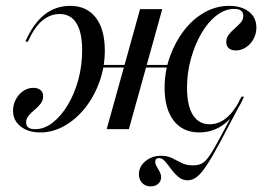

<svg xmlns="http://www.w3.org/2000/svg" viewBox="-20 -446 930 663"><path d="M500 197.6Q482.3 197.6 471 185.9Q459.7 174.2 459.7 155.6Q459.7 129 482.3 110.5Q504.8 91.9 535.5 91.9Q558.1 91.9 574.2 100Q590.3 108.1 606.9 116.5Q623.4 125 646.8 125Q663.7 125 676.2 119Q688.7 112.9 702.8 92.7Q716.9 72.6 738.7 31.5Q760.5 -9.7 796.8 -77.4L807.3 -82.3Q766.1 -3.2 738.7 47.6Q711.3 98.4 692.7 126.2Q674.2 154 659.3 165.3Q644.4 176.6 628.2 176.6Q609.7 176.6 596 164.9Q582.3 153.2 571.4 138.3Q560.5 123.4 550.4 111.7Q540.3 100 529 100Q516.1 100 516.1 112.9Q516.1 121 521.4 129.4Q526.6 137.9 531.5 147.2Q536.3 156.5 536.3 166.1Q536.3 179.8 526.2 188.7Q516.1 197.6 500 197.6ZM667.7 11.3Q611.3 11.3 579.8 -29.4Q548.4 -70.2 548.4 -142.7Q548.4 -199.2 566.5 -250Q584.7 -300.8 615.3 -340.7Q646 -380.6 686.3 -403.2Q726.6 -425.8 771 -425.8Q813.7 -425.8 839.5 -405.6Q865.3 -385.5 865.3 -350.8Q865.3 -329.8 855.6 -311.7Q846 -293.5 829.4 -282.7Q812.9 -271.8 794.4 -271.8Q779 -271.8 770.2 -279.4Q761.3 -287.1 761.3 -300.8Q761.3 -315.3 770.2 -326.6Q779 -337.9 790.7 -348Q802.4 -358.1 811.3 -368.1Q820.2 -378.2 820.2 -391.1Q820.2 -403.2 812.1 -409.3Q804 -415.3 788.7 -415.3Q757.3 -415.3 727.8 -392.7Q698.4 -370.2 675.8 -331.5Q653.2 -292.7 639.5 -244Q625.8 -195.2 625.8 -143.5Q625.8 -81.5 646 -49.2Q666.1 -16.9 704 -16.9Q769.4 -16.9 813.7 -112.1H822.6Q768.5 11.3 667.7 11.3ZM119.4 11.3Q76.6 11.3 50.8 -9.7Q25 -30.6 25 -63.7Q25 -84.7 34.7 -102.8Q44.4 -121 60.5 -131.9Q76.6 -142.7 95.2 -142.7Q110.5 -142.7 119.8 -135.1Q129 -127.4 129 -113.7Q129 -99.2 120.2 -87.9Q111.3 -76.6 99.6 -66.9Q87.9 -57.3 79 -46.8Q70.2 -36.3 70.2 -23.4Q70.2 -11.3 77.8 -5.6Q85.5 0 101.6 0Q133.1 0 162.1 -22.6Q191.1 -45.2 214.1 -83.5Q237.1 -121.8 250.4 -170.6Q263.7 -219.4 263.7 -271.8Q263.7 -333.9 244 -365.7Q224.2 -397.6 186.3 -397.6Q153.2 -397.6 125.8 -374.6Q98.4 -351.6 76.6 -302.4H67.7Q121 -425.8 222.6 -425.8Q279 -425.8 310.5 -385.5Q341.9 -345.2 341.9 -271.8Q341.9 -215.3 323.8 -164.5Q305.6 -113.7 274.6 -74.2Q243.5 -34.7 203.2 -11.7Q162.9 11.3 119.4 11.3ZM348.4 0 463.7 -414.5H540.3L425 0ZM300.8 -212.9 301.6 -221.8H596.8L595.2 -212.9Z"/></svg>

Font: Playfair 144pt
Style: Italic
Weight: 400
Italic angle: -15.6°
Designer: Claus Eggers Sørensen
Foundry: Claus Eggers Sørensen
Version: Version 2.001;gftools[0.9.30]